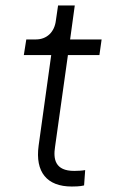

<svg xmlns="http://www.w3.org/2000/svg" viewBox="-20 -675 425 701"><path d="M242 6C250 6 272 6 287 2L291 -54C281 -52 264 -51 251 -51C181 -51 174 -94 181 -139L228 -474H343L351 -531H236L253 -655H192L184 -600C179 -558 151 -531 111 -531H76L67 -474H167L121 -143C108 -47 151 6 242 6Z"/></svg>

Font: Mluvka Light
Style: Italic
Weight: 300
Italic angle: -8°
Designer: Modified by Jiří Krblich, Original typeface by Gumpita Rahayu
Foundry: Gumpita Rahayu & Jiří Krblich
Version: Version 2.000;Glyphs 3.1.1 (3134)